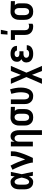

<svg xmlns="http://www.w3.org/2000/svg" viewBox="1744 -2541 1012 4540"><g transform="rotate(-90 2250.0 -271.0)"><path d="M219 8Q194 8 168.5 2Q143 -4 121.5 -18.5Q100 -33 84 -54Q68 -75 59 -99Q50 -123 46.5 -148.5Q43 -174 43 -200V-320Q43 -346 46.5 -371.5Q50 -397 59 -421Q68 -445 84 -466Q100 -487 121.5 -501.5Q143 -516 168.5 -522Q194 -528 219 -528Q241 -528 261.5 -520Q282 -512 298 -498Q314 -484 326 -466Q338 -448 348 -429Q351 -452 354.5 -474.5Q358 -497 362 -520H455Q441 -456 428.5 -391.5Q416 -327 401 -263Q417 -198 430 -132Q443 -66 457 0H364Q360 -24 356 -48Q352 -72 349 -95Q339 -76 327.5 -57Q316 -38 299.5 -23.5Q283 -9 262 -0.5Q241 8 219 8ZM219 -88Q238 -88 252.5 -99.5Q267 -111 276.5 -126.5Q286 -142 292.5 -159Q299 -176 304 -193.5Q309 -211 313 -228.5Q317 -246 321 -263Q317 -281 313 -298Q309 -315 303.5 -331.5Q298 -348 292 -364.5Q286 -381 276.5 -396Q267 -411 252 -421.5Q237 -432 219 -432Q207 -432 196 -426.5Q185 -421 177.5 -411.5Q170 -402 165.5 -391Q161 -380 158.5 -368Q156 -356 155 -344Q154 -332 154 -320V-200Q154 -188 155 -176Q156 -164 158.5 -152Q161 -140 165.5 -129Q170 -118 177.5 -108.5Q185 -99 196 -93.5Q207 -88 219 -88Z M675 0Q675 -32 667 -63.5Q659 -95 650 -126Q641 -157 631 -187Q621 -217 609.5 -247.5Q598 -278 586 -307.5Q574 -337 561.5 -366.5Q549 -396 535 -425Q521 -454 506 -482L604 -528Q626 -487 646 -444Q666 -401 684 -357.5Q702 -314 718.5 -270Q735 -226 749 -181Q763 -215 776.5 -250Q790 -285 801.5 -321Q813 -357 821.5 -393.5Q830 -430 830 -468V-520H941V-468Q941 -427 932 -386.5Q923 -346 910.5 -306.5Q898 -267 883.5 -228Q869 -189 853.5 -151Q838 -113 821 -75Q804 -37 786 0Z M1330 215V-320Q1330 -333 1328.5 -346Q1327 -359 1323.5 -371.5Q1320 -384 1313.5 -395Q1307 -406 1297.5 -415Q1288 -424 1275.5 -428Q1263 -432 1250 -432Q1237 -432 1224.5 -428Q1212 -424 1202.5 -415Q1193 -406 1186.5 -395Q1180 -384 1176.5 -371.5Q1173 -359 1171.5 -346Q1170 -333 1170 -320V0H1059V-520H1170V-430Q1178 -450 1189.5 -469Q1201 -488 1217.5 -501.5Q1234 -515 1255 -521.5Q1276 -528 1298 -528Q1322 -528 1344.5 -520Q1367 -512 1384.5 -495.5Q1402 -479 1413 -458Q1424 -437 1430.5 -414Q1437 -391 1439 -367.5Q1441 -344 1441 -320V215Z M1746 8Q1719 8 1692 3Q1665 -2 1641.5 -15.5Q1618 -29 1600 -49.5Q1582 -70 1570.5 -94.5Q1559 -119 1555 -146Q1551 -173 1551 -200V-320Q1551 -346 1555 -372Q1559 -398 1569.5 -421.5Q1580 -445 1596.5 -465.5Q1613 -486 1635.5 -499.5Q1658 -513 1683 -520.5Q1708 -528 1734 -528H1750L1993 -520V-424L1897 -427Q1908 -417 1917 -404.5Q1926 -392 1931.5 -378.5Q1937 -365 1939 -350Q1941 -335 1941 -320V-200Q1941 -173 1937 -146Q1933 -119 1921.5 -94.5Q1910 -70 1892 -49.5Q1874 -29 1850.5 -15.5Q1827 -2 1800 3Q1773 8 1746 8ZM1746 -88Q1766 -88 1784 -97.5Q1802 -107 1812 -124Q1822 -141 1826 -160.5Q1830 -180 1830 -200V-320Q1830 -339 1827 -357.5Q1824 -376 1815 -392.5Q1806 -409 1790.5 -420Q1775 -431 1756 -432H1744Q1725 -432 1707.5 -421.5Q1690 -411 1680 -394.5Q1670 -378 1666 -358.5Q1662 -339 1662 -320V-200Q1662 -180 1666 -160.5Q1670 -141 1680 -124Q1690 -107 1708 -97.5Q1726 -88 1746 -88Z M2254 8Q2227 8 2200 3Q2173 -2 2149.5 -15.5Q2126 -29 2108 -49.5Q2090 -70 2078.5 -94.5Q2067 -119 2063 -146Q2059 -173 2059 -200V-520H2170V-200Q2170 -180 2174 -160.5Q2178 -141 2188 -124Q2198 -107 2216 -97.5Q2234 -88 2254 -88Q2268 -88 2281 -96Q2294 -104 2302 -115.5Q2310 -127 2315.5 -140.5Q2321 -154 2324.5 -168Q2328 -182 2330.5 -196Q2333 -210 2334.5 -224.5Q2336 -239 2337 -253.5Q2338 -268 2338 -282Q2338 -340 2328 -397Q2318 -454 2302 -510L2408 -538Q2427 -476 2438 -412Q2449 -348 2449 -283Q2449 -250 2445.5 -217.5Q2442 -185 2433.5 -153.5Q2425 -122 2410 -92Q2395 -62 2372 -39Q2349 -16 2318 -4Q2287 8 2254 8Z M2659 215H2538L2698 -153L2538 -520H2659L2750 -284L2841 -520H2962L2802 -152L2962 215H2841L2750 -21Z M3247 8Q3222 8 3197.5 5Q3173 2 3150 -6Q3127 -14 3106.5 -28.5Q3086 -43 3071.5 -62.5Q3057 -82 3050 -106Q3043 -130 3043 -155Q3043 -174 3047.5 -192.5Q3052 -211 3062.5 -226.5Q3073 -242 3088.5 -253Q3104 -264 3121 -272Q3107 -279 3094.5 -289.5Q3082 -300 3073.5 -314Q3065 -328 3062 -343.5Q3059 -359 3059 -376Q3059 -398 3065 -420.5Q3071 -443 3084.5 -461.5Q3098 -480 3117 -493.5Q3136 -507 3157.5 -514.5Q3179 -522 3201.5 -525Q3224 -528 3247 -528Q3269 -528 3291.5 -525.5Q3314 -523 3335 -515.5Q3356 -508 3375 -495.5Q3394 -483 3407.5 -465.5Q3421 -448 3428 -426Q3435 -404 3435 -382V-376H3324V-378Q3324 -391 3316.5 -402.5Q3309 -414 3297.5 -420.5Q3286 -427 3273 -429.5Q3260 -432 3247 -432Q3233 -432 3219.5 -429.5Q3206 -427 3195 -419.5Q3184 -412 3177 -400Q3170 -388 3170 -374Q3170 -360 3177.5 -348Q3185 -336 3197 -329.5Q3209 -323 3222.5 -320.5Q3236 -318 3250 -318H3307V-222H3250Q3239 -222 3228 -221Q3217 -220 3206.5 -217Q3196 -214 3186.5 -209Q3177 -204 3169 -196Q3161 -188 3157.5 -177.5Q3154 -167 3154 -156Q3154 -140 3162.5 -125.5Q3171 -111 3184.5 -102.5Q3198 -94 3214.5 -91Q3231 -88 3247 -88Q3262 -88 3277 -90Q3292 -92 3305.5 -98Q3319 -104 3329.5 -116Q3340 -128 3340 -143V-144H3451V-140Q3451 -117 3442.5 -94Q3434 -71 3419 -53.5Q3404 -36 3383.5 -23.5Q3363 -11 3340.5 -4Q3318 3 3294.5 5.5Q3271 8 3247 8Z M3903 8Q3876 8 3848.5 3.5Q3821 -1 3796.5 -12Q3772 -23 3751.5 -41.5Q3731 -60 3718 -84Q3705 -108 3699.5 -135Q3694 -162 3694 -189V-424H3575V-520H3806V-189Q3806 -169 3811.5 -149.5Q3817 -130 3830.5 -115.5Q3844 -101 3863.5 -94.5Q3883 -88 3903 -88Q3917 -88 3931.5 -92Q3946 -96 3958 -104V-8Q3946 0 3931.5 4Q3917 8 3903 8ZM3702 -600 3714 -757H3815L3784 -600Z M4246 8Q4219 8 4192 3Q4165 -2 4141.5 -15.5Q4118 -29 4100 -49.5Q4082 -70 4070.5 -94.5Q4059 -119 4055 -146Q4051 -173 4051 -200V-320Q4051 -346 4055 -372Q4059 -398 4069.5 -421.5Q4080 -445 4096.5 -465.5Q4113 -486 4135.5 -499.5Q4158 -513 4183 -520.5Q4208 -528 4234 -528H4250L4493 -520V-424L4397 -427Q4408 -417 4417 -404.5Q4426 -392 4431.5 -378.5Q4437 -365 4439 -350Q4441 -335 4441 -320V-200Q4441 -173 4437 -146Q4433 -119 4421.5 -94.5Q4410 -70 4392 -49.5Q4374 -29 4350.5 -15.5Q4327 -2 4300 3Q4273 8 4246 8ZM4246 -88Q4266 -88 4284 -97.5Q4302 -107 4312 -124Q4322 -141 4326 -160.5Q4330 -180 4330 -200V-320Q4330 -339 4327 -357.5Q4324 -376 4315 -392.5Q4306 -409 4290.5 -420Q4275 -431 4256 -432H4244Q4225 -432 4207.5 -421.5Q4190 -411 4180 -394.5Q4170 -378 4166 -358.5Q4162 -339 4162 -320V-200Q4162 -180 4166 -160.5Q4170 -141 4180 -124Q4190 -107 4208 -97.5Q4226 -88 4246 -88Z"/></g></svg>

Font: Iosevka Fixed
Style: Bold
Weight: 700
Monospace: yes
Designer: Belleve Invis
Foundry: Belleve Invis
Version: Version 32.3.0